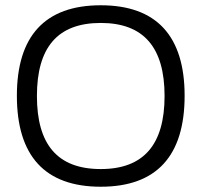

<svg xmlns="http://www.w3.org/2000/svg" viewBox="-20 -699 764 728"><path d="M362 9C150 9 44 -108 44 -336C44 -562 150 -679 362 -679C574 -679 680 -562 680 -336C680 -108 574 9 362 9ZM120 -335C120 -151 198 -58 362 -58C525 -58 604 -151 604 -335C604 -519 525 -612 362 -612C198 -612 120 -519 120 -335Z"/></svg>

Font: LT Wave Alt Light
Style: Regular
Weight: 300
Designer: Daniel Lyons
Version: Version 2.5 (Glyphs App)